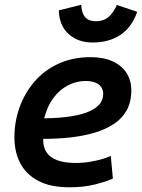

<svg xmlns="http://www.w3.org/2000/svg" viewBox="-20 -780 601 813"><path d="M274 13Q192 13 140.5 -15Q89 -43 65 -90.5Q41 -138 41 -198Q41 -265 63 -326Q85 -387 126.5 -435Q168 -483 228 -510.5Q288 -538 364 -538Q418 -538 456.5 -520.5Q495 -503 515.5 -471.5Q536 -440 536 -397Q536 -348 516.5 -313Q497 -278 462 -255Q427 -232 380 -218Q333 -204 278 -198Q223 -192 163 -192Q162 -159 176 -136.5Q190 -114 221 -102Q252 -90 301 -90Q332 -90 361.5 -95Q391 -100 414.5 -107Q438 -114 449 -120L458 -24Q433 -12 384.5 0.5Q336 13 274 13ZM167 -279Q237 -280 284.5 -288Q332 -296 361.5 -310Q391 -324 404 -342Q417 -360 417 -382Q417 -398 409 -410.5Q401 -423 384.5 -430Q368 -437 342 -437Q303 -437 267.5 -418.5Q232 -400 206 -365Q180 -330 167 -279ZM372 -600Q311 -600 271 -635.5Q231 -671 229 -736L324 -760Q325 -736 332.5 -720Q340 -704 353.5 -697Q367 -690 387 -690Q416 -690 437 -706Q458 -722 475 -759L561 -730Q538 -664 489.5 -632Q441 -600 372 -600Z"/></svg>

Font: Ubuntu Sans Mono SemiBold
Style: Italic
Weight: 600
Italic angle: -13.5°
Monospace: yes
Designer: Dalton Maag Ltd
Foundry: Dalton Maag Ltd
Version: Version 1.006